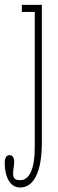

<svg xmlns="http://www.w3.org/2000/svg" viewBox="-68 -544 244 812"><path d="M17.5 249Q-4 249 -18.5 235.5Q-33 222 -40.5 198.5Q-48 175 -48 144.5Q-48 129.5 -42.8 120.8Q-37.5 112 -28 112Q-18 112 -13 120Q-8 128 -8 139Q-8 147 -9 155Q-10 163 -11.2 171.5Q-12.5 180 -12.5 190Q-12.5 203.5 -7.5 209.5Q-2.5 215.5 4.5 216.8Q11.5 218 17.5 218Q47 218 63 182.2Q79 146.5 79 80V-493.5H24.5V-523.5H109V55.5Q109 105.5 102.5 142Q96 178.5 83.8 202.2Q71.5 226 54.8 237.5Q38 249 17.5 249Z"/></svg>

Font: Imbue Thin 10pt Thin
Style: Regular
Weight: 250
Version: Version 1.102